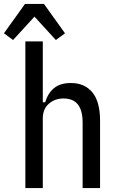

<svg xmlns="http://www.w3.org/2000/svg" viewBox="-55 -949 593 969"><path d="M73 -740H161V-433H173Q187 -479 218 -504.5Q249 -530 303 -530Q372 -530 411 -483Q450 -436 450 -340V0H362V-331Q362 -390 338.5 -421Q315 -452 265 -452Q222 -452 191.5 -425.5Q161 -399 161 -351V0H73ZM167 -929 273 -781 227 -747 119 -865 11 -747 -35 -781 71 -929Z"/></svg>

Font: IBM Plex Sans Condensed Text
Style: Regular
Weight: 450
Width: 3
Designer: Mike Abbink, Paul van der Laan, Pieter van Rosmalen
Foundry: Bold Monday
Version: Version 1.1